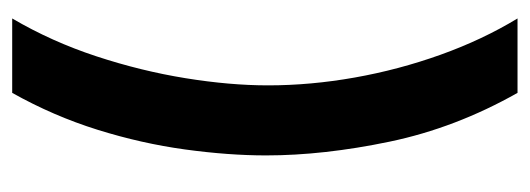

<svg xmlns="http://www.w3.org/2000/svg" viewBox="-290 -444 848 307"><g transform="rotate(-90 133.5 -291.0)"><path d="M257 -695Q220 -632 196.5 -560.5Q173 -489 161.5 -418Q150 -347 150 -286Q150 -218 162.5 -147.5Q175 -77 199 -10Q223 57 257 113H138Q82 14 60 -91.5Q38 -197 38 -289Q38 -349 47.5 -418.5Q57 -488 79 -558.5Q101 -629 138 -695Z"/></g></svg>

Font: Bricolage Grotesque 96pt Medium
Style: Regular
Weight: 500
Designer: Mathieu Triay
Foundry: Atelier Triay
Version: Version 1.001; ttfautohint (v1.8.4.7-5d5b);gftools[0.9.33.de